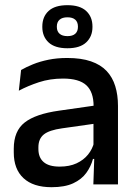

<svg xmlns="http://www.w3.org/2000/svg" viewBox="-20 -730 541 760"><path d="M447 0H349.5L353.5 -116L350 -131V-285L350.5 -309.5Q350.5 -366 321.8 -392.5Q293 -419 229.5 -419Q178 -419 134 -404.5Q90 -390 54.5 -371L63.5 -453Q83.5 -464.5 110.5 -475.5Q137.5 -486.5 171.5 -493.5Q205.5 -500.5 246 -500.5Q301.5 -500.5 340 -487.2Q378.5 -474 402 -449Q425.5 -424 436.2 -389Q447 -354 447 -311ZM184 11Q111.5 11 73 -24.8Q34.5 -60.5 34.5 -126.5V-141.5Q34.5 -211.5 77.8 -245.2Q121 -279 214 -292L361 -313L366.5 -242L225.5 -222Q175 -215 153.5 -197.8Q132 -180.5 132 -147V-140Q132 -106.5 152.8 -88.5Q173.5 -70.5 216 -70.5Q255 -70.5 283 -83.5Q311 -96.5 328.5 -118.2Q346 -140 352.5 -166.5L366 -101H348Q340 -71 321.5 -45.5Q303 -20 269.8 -4.5Q236.5 11 184 11ZM147.5 -623V-625Q147.5 -663.5 172.2 -686.5Q197 -709.5 247 -709.5Q296.5 -709.5 321.2 -686.5Q346 -663.5 346 -625V-623Q346 -585.5 321.2 -562.2Q296.5 -539 247 -539Q197 -539 172.2 -562.2Q147.5 -585.5 147.5 -623ZM205 -625V-623.5Q205 -606 215.8 -596.5Q226.5 -587 247 -587Q267.5 -587 278 -596.5Q288.5 -606 288.5 -623.5V-625Q288.5 -642.5 278 -652Q267.5 -661.5 247 -661.5Q226.5 -661.5 215.8 -652Q205 -642.5 205 -625Z"/></svg>

Font: Anek Devanagari Medium Medium
Style: Regular
Weight: 500
Version: Version 1.003